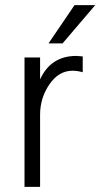

<svg xmlns="http://www.w3.org/2000/svg" viewBox="-20 -732 393 752"><path d="M225 -562H170L272 -712H353ZM137 0H76V-507H137V-421Q179 -513 279 -513Q286 -513 304 -511V-449Q284 -455 264 -455Q210 -455 173.5 -401.5Q137 -348 137 -283Z"/></svg>

Font: Hind Jalandhar Light
Style: Regular
Weight: 300
Designer: Namrata Goyal
Foundry: Indian Type Foundry
Version: Version 0.702;PS 1.0;hotconv 1.0.81;makeotf.lib2.5.63406